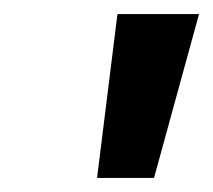

<svg xmlns="http://www.w3.org/2000/svg" viewBox="-20 -602 303 273"><path d="M147 -582 118 -349H199L263 -582Z"/></svg>

Font: Lisu Bosa Black
Style: Italic
Weight: 900
Italic angle: -19°
Designer: David Morse, Annie Olsen, Victor Gaultney, Frank Grießhammer (Latin)
Foundry: SIL International
Version: Version 2.000